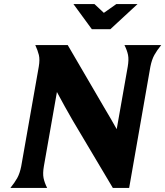

<svg xmlns="http://www.w3.org/2000/svg" viewBox="-20 -921 810 941"><path d="M31 0Q52 -26 64.5 -48.5Q77 -71 84 -106L170 -594Q176 -629 170.5 -651.5Q165 -674 153 -700H312L490 -395Q506 -368 521.5 -341.5Q537 -315 552 -288L606 -594Q612 -629 607.5 -651.5Q603 -674 590 -700H770Q749 -674 736.5 -651.5Q724 -629 717 -594L613 0H533L335 -333Q315 -367 296.5 -401Q278 -435 259 -470L195 -106Q189 -71 193.5 -48.5Q198 -26 211 0ZM340 -901H443L489 -858L550 -901H654L521 -778H430Z"/></svg>

Font: LT Museum
Style: Bold Italic
Weight: 700
Designer: Daniel Lyons
Foundry: LyonsType
Version: Version 1.011